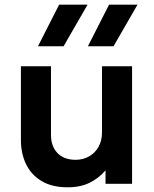

<svg xmlns="http://www.w3.org/2000/svg" viewBox="-20 -782 656 817"><path d="M268 15Q200.5 15 156.2 -12Q112 -39 90.5 -84.2Q69 -129.5 69 -185.5V-500H197V-207.5Q197 -159.5 224.5 -130.8Q252 -102 302 -102Q334 -102 359.5 -116.8Q385 -131.5 399.5 -157.5Q414 -183.5 414 -218V-500H542V0H429V-57Q401.5 -24.5 362.2 -4.8Q323 15 268 15ZM354 -585 444 -762H565L463 -585ZM141.5 -585 231.5 -762H352.5L250.5 -585Z"/></svg>

Font: Geologica Medium
Style: Regular
Weight: 500
Designer: Sindre Bremnes, Frode Helland
Foundry: Monokrom Skriftforlag AS
Version: Version 1.010;gftools[0.9.28]